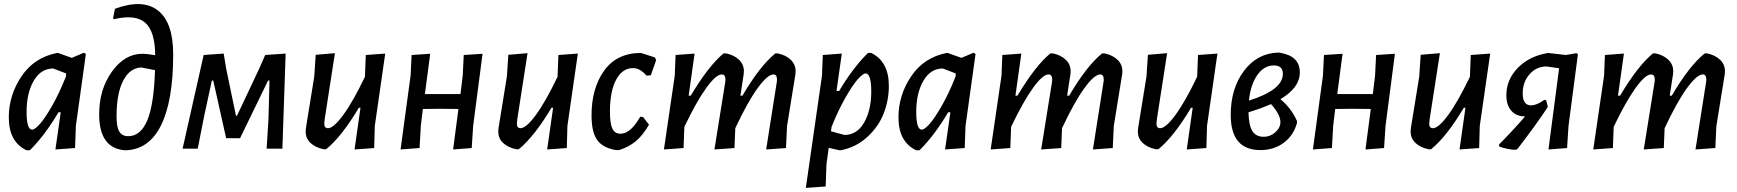

<svg xmlns="http://www.w3.org/2000/svg" viewBox="-20 -727 8494 939"><path d="M259 -468H264L331 -444L390 -469L400 -463L351 -111L347 -3L251 4L277 -178H266Q201 -67 126 8H110Q23 -33 23 -153Q23 -261 85 -353.5Q147 -446 259 -468ZM110 -180Q110 -93 137 -93Q150 -93 174.5 -120Q199 -147 234.5 -209Q270 -271 302 -352L303 -356V-368L240 -392Q180 -392 145 -332Q110 -272 110 -180Z M592 8Q465 -1 465 -168Q465 -290 527.5 -377Q590 -464 677 -464Q699 -464 739 -457Q738 -575 689.5 -616.5Q641 -658 537 -633L533 -638L542 -684Q677 -734 752 -676Q827 -618 827 -461Q827 -234 767.5 -114Q708 6 592 8ZM550 -157Q550 -106 563.5 -83.5Q577 -61 607 -61Q668 -61 700.5 -139Q733 -217 738 -384L671 -397Q615 -395 582.5 -332.5Q550 -270 550 -157Z M873 0 976 -458 1074 -465 1086 -392 1134 -161H1139L1248 -392L1277 -458L1377 -465L1361 0H1284L1293 -144L1298 -333H1291L1154 -51H1086L1023 -333H1016L978 -157L947 0Z M1618 -467 1568 -145 1566 -124Q1565 -100 1584 -100Q1611 -100 1658.5 -164.5Q1706 -229 1765 -352V-357L1769 -458L1864 -465L1813 -111L1810 -3L1714 4L1743 -200H1735Q1651 -59 1575 3H1563Q1523 -5 1498.5 -28Q1474 -51 1475 -86L1476 -100L1517 -353L1524 -459Z M2084 -464 2058 -267H2232L2243 -357L2248 -458L2340 -464L2294 -111L2287 -3L2196 4L2222 -194L2133 -195L2048 -194L2038 -111L2032 -3L1939 4L1988 -357L1993 -458Z M2560 -467 2510 -145 2508 -124Q2507 -100 2526 -100Q2553 -100 2600.5 -164.5Q2648 -229 2707 -352V-357L2711 -458L2806 -465L2755 -111L2752 -3L2656 4L2685 -200H2677Q2593 -59 2517 3H2505Q2465 -5 2440.5 -28Q2416 -51 2417 -86L2418 -100L2459 -353L2466 -459Z M3115 -468 3183 -446 3189 -433 3163 -359 3142 -357Q3110 -394 3076 -394Q3024 -394 2993.5 -337.5Q2963 -281 2963 -182Q2963 -122 2975 -97.5Q2987 -73 3015 -73Q3064 -73 3111 -156L3125 -155L3154 -117Q3123 -64 3089 -36Q3055 -8 3008 7H2993Q2930 -3 2901.5 -41Q2873 -79 2873 -163Q2873 -296 2935 -382Q2997 -468 3115 -468Z M3377 -465 3348 -259H3358Q3445 -405 3519 -466H3531Q3570 -458 3594.5 -434.5Q3619 -411 3618 -376L3617 -363L3601 -259H3611Q3695 -403 3772 -466H3783Q3823 -458 3847.5 -434.5Q3872 -411 3871 -376L3870 -363L3829 -110L3824 -3L3727 4L3779 -326L3780 -337Q3780 -363 3763 -363Q3734 -363 3685 -295.5Q3636 -228 3576 -100L3572 -3L3474 4L3527 -326L3528 -337Q3528 -363 3510 -363Q3482 -363 3434.5 -297.5Q3387 -232 3327 -107L3323 -3L3227 4L3280 -357L3284 -458Z M4097 -465 4071 -282H4084Q4150 -394 4225 -468H4241Q4327 -426 4327 -307Q4327 -237 4302 -172.5Q4277 -108 4221.5 -57Q4166 -6 4091 8H4086L4033 -4L4022 75L4018 185L3921 192L4000 -357L4004 -458ZM4213 -368Q4201 -368 4176 -340.5Q4151 -313 4115 -250Q4079 -187 4047 -107L4044 -85L4110 -67Q4171 -67 4206 -127.5Q4241 -188 4241 -279Q4241 -368 4213 -368Z M4610 -468H4615L4682 -444L4741 -469L4751 -463L4702 -111L4698 -3L4602 4L4628 -178H4617Q4552 -67 4477 8H4461Q4374 -33 4374 -153Q4374 -261 4436 -353.5Q4498 -446 4610 -468ZM4461 -180Q4461 -93 4488 -93Q4501 -93 4525.5 -120Q4550 -147 4585.5 -209Q4621 -271 4653 -352L4654 -356V-368L4591 -392Q4531 -392 4496 -332Q4461 -272 4461 -180Z M4975 -465 4946 -259H4956Q5043 -405 5117 -466H5129Q5168 -458 5192.5 -434.5Q5217 -411 5216 -376L5215 -363L5199 -259H5209Q5293 -403 5370 -466H5381Q5421 -458 5445.5 -434.5Q5470 -411 5469 -376L5468 -363L5427 -110L5422 -3L5325 4L5377 -326L5378 -337Q5378 -363 5361 -363Q5332 -363 5283 -295.5Q5234 -228 5174 -100L5170 -3L5072 4L5125 -326L5126 -337Q5126 -363 5108 -363Q5080 -363 5032.5 -297.5Q4985 -232 4925 -107L4921 -3L4825 4L4878 -357L4882 -458Z M5688 -467 5638 -145 5636 -124Q5635 -100 5654 -100Q5681 -100 5728.5 -164.5Q5776 -229 5835 -352V-357L5839 -458L5934 -465L5883 -111L5880 -3L5784 4L5813 -200H5805Q5721 -59 5645 3H5633Q5593 -5 5568.5 -28Q5544 -51 5545 -86L5546 -100L5587 -353L5594 -459Z M6144 7Q5999 7 5999 -165Q5999 -294 6063.5 -380Q6128 -466 6230 -470L6240 -469Q6337 -453 6337 -373Q6337 -298 6242 -242Q6296 -197 6323 -135V-125Q6306 -64 6258 -28.5Q6210 7 6144 7ZM6210 -407Q6162 -407 6129 -360Q6096 -313 6088 -235Q6254 -287 6254 -366Q6254 -407 6210 -407ZM6242 -130Q6242 -167 6196 -218Q6144 -195 6086 -178Q6087 -115 6104.5 -86.5Q6122 -58 6161 -58Q6192 -58 6217 -80Q6242 -102 6242 -130Z M6546 -464 6520 -267H6694L6705 -357L6710 -458L6802 -464L6756 -111L6749 -3L6658 4L6684 -194L6595 -195L6510 -194L6500 -111L6494 -3L6401 4L6450 -357L6455 -458Z M7022 -467 6972 -145 6970 -124Q6969 -100 6988 -100Q7015 -100 7062.5 -164.5Q7110 -229 7169 -352V-357L7173 -458L7268 -465L7217 -111L7214 -3L7118 4L7147 -200H7139Q7055 -59 6979 3H6967Q6927 -5 6902.5 -28Q6878 -51 6879 -86L6880 -100L6921 -353L6928 -459Z M7392 6Q7352 4 7313 -10L7311 -20Q7382 -92 7439 -158Q7397 -157 7372 -184.5Q7347 -212 7347 -261Q7347 -338 7403.5 -395.5Q7460 -453 7551 -468L7638 -458L7690 -467L7697 -462L7651 -111L7644 -3L7553 4L7605 -393L7544 -402Q7494 -402 7460.5 -364Q7427 -326 7427 -271Q7427 -220 7457 -213Q7487 -206 7533 -239L7542 -236L7550 -204Q7489 -112 7401 2Z M7922 -465 7893 -259H7903Q7990 -405 8064 -466H8076Q8115 -458 8139.5 -434.5Q8164 -411 8163 -376L8162 -363L8146 -259H8156Q8240 -403 8317 -466H8328Q8368 -458 8392.5 -434.5Q8417 -411 8416 -376L8415 -363L8374 -110L8369 -3L8272 4L8324 -326L8325 -337Q8325 -363 8308 -363Q8279 -363 8230 -295.5Q8181 -228 8121 -100L8117 -3L8019 4L8072 -326L8073 -337Q8073 -363 8055 -363Q8027 -363 7979.5 -297.5Q7932 -232 7872 -107L7868 -3L7772 4L7825 -357L7829 -458Z"/></svg>

Font: Alegreya Sans Medium
Style: Italic
Weight: 500
Italic angle: -7°
Designer: Juan Pablo del Peral
Foundry: Huerta Tipografica
Version: Version 2.007